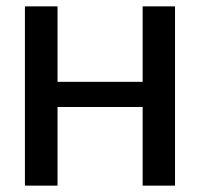

<svg xmlns="http://www.w3.org/2000/svg" viewBox="-20 -583 628 603"><path d="M160.7 0H58.3V-563H160.7ZM428 -563H529.7V0H428ZM489.3 -247H105.3V-326H489.3Z"/></svg>

Font: Darker Grotesque Light
Style: Regular
Weight: 300
Designer: Gabriel Lam
Foundry: TypeRant
Version: Version 1.000;gftools[0.9.28]